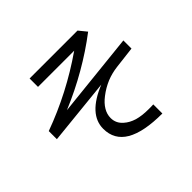

<svg xmlns="http://www.w3.org/2000/svg" viewBox="-178 -1046 1356 1356"><g transform="rotate(-45 500.0 -368.0)"><path d="M617.2 -703.1Q492.2 -616.2 360.4 -547.9Q228.5 -479.5 88.9 -428.7Q88.9 -401.4 88.9 -347.7Q212.9 -360.4 583 -398.4Q477.5 -355.5 424.8 -297.9Q372.1 -240.2 372.1 -168Q372.1 -58.6 464.8 -3.9Q558.6 50.8 744.1 50.8Q744.1 20.5 744.1 -40Q729.5 -39.1 717.8 -39.1Q705.1 -39.1 696.3 -39.1Q631.8 -39.1 584 -52.7Q536.1 -67.4 504.9 -95.7Q483.4 -114.3 473.6 -135.7Q462.9 -158.2 462.9 -184.6Q462.9 -222.7 483.4 -256.8Q503.9 -292 544.9 -323.2Q591.8 -359.4 643.6 -380.9Q694.3 -401.4 751 -408.2Q805.7 -415 914.1 -427.7Q914.1 -448.2 914.1 -508.8Q756.8 -492.2 284.2 -442.4Q423.8 -501 546.9 -572.3Q670.9 -643.6 779.3 -726.6Q780.3 -727.5 782.2 -728.5Q770.5 -743.2 734.4 -787.1Q615.2 -787.1 255.9 -787.1Q255.9 -766.6 255.9 -703.1Q346.7 -703.1 617.2 -703.1Z"/></g></svg>

Font: Aptus Gothic JP
Style: Medium
Weight: 400
Designer: Fuminori Ogawa / Motoya
Version: Version 1